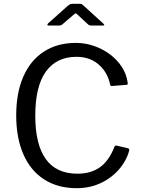

<svg xmlns="http://www.w3.org/2000/svg" viewBox="-20 -977 747 1007"><path d="M378 -752Q428 -752 474.5 -735.5Q521 -719 558 -691Q595 -663 619 -626Q643 -589 649 -547Q651 -538 649.5 -535Q648 -532 642 -532L567 -526Q562 -525 560 -528Q558 -531 557 -536Q543 -600 496.5 -639.5Q450 -679 381 -679Q277 -679 221 -602Q165 -525 165 -370Q165 -220 220 -143Q275 -66 386 -66Q457 -66 504.5 -100Q552 -134 581 -209Q584 -215 593 -213L652 -199Q655 -198 657 -195Q659 -192 657 -185Q649 -156 632.5 -128Q616 -100 592 -75.5Q568 -51 536 -31.5Q504 -12 465.5 -1Q427 10 382 10Q283 10 211.5 -36Q140 -82 102.5 -168Q65 -254 65 -372Q65 -490 102.5 -575.5Q140 -661 210.5 -706.5Q281 -752 378 -752ZM442 -849 388 -899Q380 -907 377 -907Q374 -907 365 -899L307 -849Q302 -845 299 -844Q296 -843 289 -843H235Q229 -843 228.5 -846.5Q228 -850 233 -855L335 -946Q341 -951 346 -954Q351 -957 360 -957H399Q407 -957 411 -953.5Q415 -950 419 -947L520 -855Q534 -843 519 -843H460Q455 -843 450.5 -844Q446 -845 442 -849Z"/></svg>

Font: Libre Franklin
Style: Regular
Weight: 400
Designer: Pablo Impallari, Rodrigo Fuenzalida, Nhung Nguyen
Foundry: Impallari Type
Version: Version 3.000